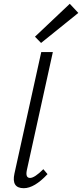

<svg xmlns="http://www.w3.org/2000/svg" viewBox="-20 -985 432 1010"><path d="M196 -759 164 -792 347 -965 392 -917ZM105 5Q39 5 56 -72L197 -711H258L121 -89Q113 -49 138 -49Q162 -49 208 -95L230 -69Q161 5 105 5Z"/></svg>

Font: EauTestInfant
Style: Italic
Weight: 400
Italic angle: -12°
Designer: Christian Thalmann (Catharsis Fonts)
Version: Version 0.001;PS 000.001;hotconv 1.0.88;makeotf.lib2.5.64775